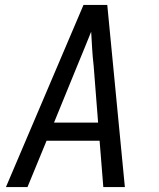

<svg xmlns="http://www.w3.org/2000/svg" viewBox="-20 -755 640 775"><path d="M4 0 317 -735H413L484 0H397L382 -187H168L91 0ZM198 -260H376L358 -490Q354 -524 352 -558Q350 -592 348 -627Q334 -592 320 -558Q306 -524 292 -490Z"/></svg>

Font: Iosevka Aile
Style: Italic
Weight: 400
Italic angle: -9°
Designer: Belleve Invis
Foundry: Belleve Invis
Version: Version 28.0.1; ttfautohint (v1.8.4)